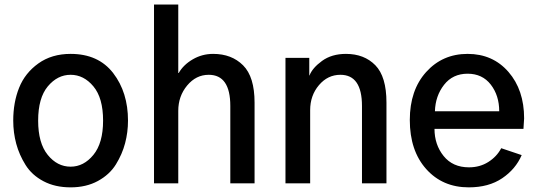

<svg xmlns="http://www.w3.org/2000/svg" viewBox="-20 -805 2356 843"><path d="M147.5 -275.4Q147.5 -176.8 189.5 -125Q231.4 -73.2 290 -73.2Q347.7 -73.2 390.1 -125Q432.6 -176.8 432.6 -275.4Q432.6 -375 390.1 -425.8Q347.7 -476.6 290 -476.6Q232.4 -476.6 189.9 -425.8Q147.5 -375 147.5 -275.4ZM38.1 -275.4Q38.1 -355.5 64 -419.9Q89.8 -484.4 148.4 -526.4Q207 -568.4 290 -568.4Q412.1 -568.4 477.1 -483.9Q542 -399.4 542 -275.4Q542 -224.6 529.3 -176.3Q516.6 -127.9 488.8 -83Q460.9 -38.1 409.7 -10.3Q358.4 17.6 290 17.6Q221.7 17.6 170.9 -9.3Q120.1 -36.1 92.3 -80.6Q64.5 -125 51.3 -173.8Q38.1 -222.7 38.1 -275.4Z M656.2 0V-785.2H762.7V-484.4H764.6Q785.2 -520.5 826.2 -544.4Q867.2 -568.4 916 -568.4Q997.1 -568.4 1047.4 -518.1Q1097.7 -467.8 1097.7 -354.5V0H991.2V-339.8Q991.2 -476.6 896.5 -476.6Q840.8 -476.6 801.8 -429.7Q762.7 -382.8 762.7 -318.4V0Z M1233.4 0V-550.8H1337.9V-473.6H1338.9Q1351.6 -506.8 1394 -537.6Q1436.5 -568.4 1499 -568.4Q1579.1 -568.4 1627.9 -518.6Q1676.8 -468.8 1676.8 -354.5V0H1569.3V-339.8Q1569.3 -476.6 1474.6 -476.6Q1418.9 -476.6 1380.4 -431.2Q1341.8 -385.7 1341.8 -321.3V0Z M1779.3 -278.3Q1779.3 -409.2 1851.1 -488.8Q1922.9 -568.4 2033.2 -568.4Q2143.6 -568.4 2212.4 -489.3Q2281.2 -410.2 2281.2 -285.2Q2281.2 -283.2 2278.3 -239.3H1887.7Q1887.7 -169.9 1927.7 -120.1Q1967.8 -70.3 2039.1 -70.3Q2086.9 -70.3 2124 -93.8Q2161.1 -117.2 2180.7 -154.3L2270.5 -124Q2244.1 -62.5 2185.1 -22.5Q2126 17.6 2038.1 17.6Q1922.9 17.6 1851.1 -63Q1779.3 -143.6 1779.3 -278.3ZM1889.6 -316.4H2171.9Q2171.9 -385.7 2134.8 -433.6Q2097.7 -481.4 2033.2 -481.4Q1967.8 -481.4 1929.7 -432.6Q1891.6 -383.8 1889.6 -316.4Z"/></svg>

Font: Gothic A1 SemiBold
Style: Regular
Weight: 600
Version: Version 2.50